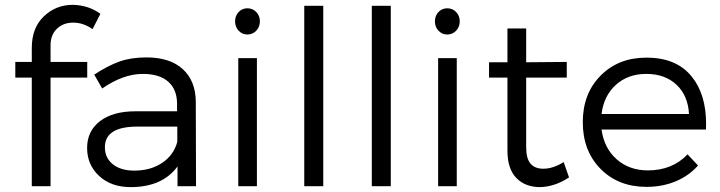

<svg xmlns="http://www.w3.org/2000/svg" viewBox="-20 -766 2964 790"><path d="M43 -446.8V-511.2H110.8V-568.8Q110.8 -651.4 160.4 -698.7Q210 -746.1 279.8 -746.1Q345.2 -744.6 393.1 -709L360.8 -646Q323.2 -672.9 280.8 -672.9Q240.7 -672.9 214.4 -647.9Q188 -623 188 -579.1V-511.2H338.9V-446.8H188V0H110.8V-446.8Z M535.6 -308.1H708.5V-338.9Q708.5 -397.5 672.4 -429.7Q636.2 -461.9 567.4 -461.9Q487.3 -461.9 400.4 -401.9L367.7 -459Q423.3 -495.6 471.2 -512.7Q519 -529.8 582.5 -529.8Q679.2 -529.8 731.9 -481.7Q784.7 -433.6 785.6 -348.1L786.6 0H710.4V-81.1Q647.9 3.9 517.6 3.9Q437.5 3.9 387.9 -42Q338.4 -87.9 338.4 -157.2Q338.4 -226.6 390.9 -267.1Q443.4 -307.6 535.6 -308.1ZM411.6 -160.2Q411.6 -116.2 444.3 -90.1Q477.1 -64 532.7 -64Q599.6 -64 647 -95.7Q694.3 -127.4 709.5 -182.1V-245.1H545.4Q411.6 -245.1 411.6 -160.2Z M961.9 -639.6Q947.3 -655.3 947.3 -678.2Q947.3 -701.2 961.9 -716.6Q976.6 -731.9 998 -731.9Q1019.5 -731.9 1034.4 -716.6Q1049.3 -701.2 1049.3 -678.2Q1049.3 -655.3 1034.4 -639.6Q1019.5 -624 998 -624Q976.6 -624 961.9 -639.6ZM960.4 0V-526.9H1037.1V0Z M1231.9 0V-742.2H1310.1V0Z M1509.8 0V-742.2H1587.9V0Z M1784.2 -639.6Q1769.5 -655.3 1769.5 -678.2Q1769.5 -701.2 1784.2 -716.6Q1798.8 -731.9 1820.3 -731.9Q1841.8 -731.9 1856.7 -716.6Q1871.6 -701.2 1871.6 -678.2Q1871.6 -655.3 1856.7 -639.6Q1841.8 -624 1820.3 -624Q1798.8 -624 1784.2 -639.6ZM1782.7 0V-526.9H1859.4V0Z M1992.2 -446.8V-509.8H2067.9V-648.9H2145V-509.8L2312 -511.2V-446.8H2145V-160.2Q2145 -113.8 2162.8 -92.8Q2180.7 -71.8 2215.3 -71.8Q2255.9 -71.8 2299.3 -99.1L2321.3 -36.1Q2263.7 2.4 2202.1 3.9Q2141.1 3.9 2104.5 -33.7Q2067.9 -71.3 2067.9 -146V-446.8Z M2639.2 -528.8Q2639.2 -528.8 2640.6 -528.8Q2764.6 -528.8 2827.1 -449.7Q2885.3 -377 2885.3 -255.9Q2885.3 -244.6 2884.8 -232.9H2455.1Q2465.8 -155.8 2517.6 -110.4Q2569.3 -64.9 2646 -64.9Q2746.1 -64.9 2809.1 -130.9L2852.1 -85Q2814.5 -42.5 2760 -19.8Q2705.6 2.9 2640.1 2.9Q2523.9 2.9 2450.9 -71.3Q2377.9 -145.5 2377.9 -263.2Q2377.9 -380.9 2451.2 -454.8Q2524.4 -528.8 2639.2 -528.8ZM2455.1 -296.9H2814.9Q2811 -372.6 2763.7 -417.2Q2716.3 -461.9 2639.2 -461.9Q2564 -461.9 2514.2 -417Q2464.4 -372.1 2455.1 -296.9Z"/></svg>

Font: Montserrat Light
Style: Regular
Weight: 300
Designer: Julieta Ulanovsky
Foundry: Julieta Ulanovsky
Version: Version 1.000;PS 002.000;hotconv 1.0.70;makeotf.lib2.5.58329